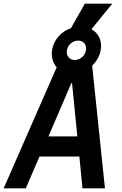

<svg xmlns="http://www.w3.org/2000/svg" viewBox="-47 -1030 667 1050"><path d="M94 0 169 -174H387L404 0H527L457 -671C481 -694 499 -724 504 -758C512 -808 492 -849 453 -870L567 -1010H417L341 -876C288 -858 247 -813 238 -757C232 -720 242 -686 263 -662L-27 0ZM218 -284 343 -575H347L376 -284ZM362 -702C332 -702 314 -725 319 -755C324 -785 350 -808 380 -808C410 -808 428 -785 423 -755C418 -725 392 -702 362 -702Z"/></svg>

Font: CommitMono
Style: Bold Italic
Weight: 700
Monospace: yes
Designer: Eigil Nikolajsen
Foundry: Eigil Nikolajsen
Version: Version 1.143